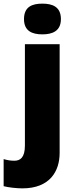

<svg xmlns="http://www.w3.org/2000/svg" viewBox="-71 -796 415 1056"><path d="M61 -691C61 -625 106 -607 162 -607C217 -607 264 -625 264 -691C264 -759 217 -776 162 -776C106 -776 61 -759 61 -691ZM52 240C204 240 257 145 257 45V-553H66V5C66 72 39 88 8 88C-14 88 -30 85 -51 79V228C-25 235 21 240 52 240Z"/></svg>

Font: Noto Sans Kannada Black
Style: Regular
Weight: 900
Designer: Jelle Bosma - Monotype Design Team
Foundry: Monotype Imaging Inc.
Version: Version 2.005